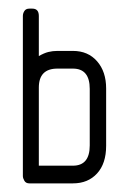

<svg xmlns="http://www.w3.org/2000/svg" viewBox="-20 -425 302 445"><path d="M149 0H48Q40 0 36.5 -6Q33 -12 33 -17V-388Q33 -394 36.5 -399.5Q40 -405 48 -405H55Q70 -405 70 -388V-295Q82 -302 92 -304.5Q102 -307 113 -307H149Q184 -307 205 -283Q226 -259 226 -220V-87Q226 -46 205 -23Q184 0 149 0ZM188 -219Q188 -266 149 -266H113Q70 -266 70 -222V-41H149Q188 -41 188 -88Z"/></svg>

Font: Chathura
Style: Bold
Weight: 700
Designer: Appaji Ambarisha Darbha
Foundry: Aditya Fonts
Version: Version 1.002 2016